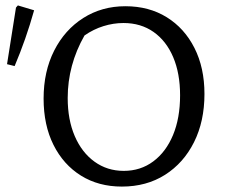

<svg xmlns="http://www.w3.org/2000/svg" viewBox="-20 -680 835 709"><path d="M430 9Q344 9 279 -31.5Q214 -72 177.5 -145Q141 -218 141 -316Q141 -416 180 -493Q219 -570 287.5 -613.5Q356 -657 443 -657Q530 -657 595.5 -616.5Q661 -576 698 -503Q735 -430 735 -333Q735 -232 696.5 -155Q658 -78 589.5 -34.5Q521 9 430 9ZM437 -49Q499 -49 546 -84Q593 -119 619 -181.5Q645 -244 645 -328Q645 -409 619.5 -469Q594 -529 547 -562Q500 -595 436 -595Q399 -595 362 -583.5Q325 -572 292 -549Q230 -440 230 -318Q230 -238 256 -177.5Q282 -117 329 -83Q376 -49 437 -49ZM34 -436 6 -443 39 -652 46 -660 106 -642Q76 -535 34 -436Z"/></svg>

Font: Piazzolla
Style: Regular
Weight: 400
Designer: Juan Pablo del Peral
Foundry: Huerta Tipografica
Version: Version 1.330